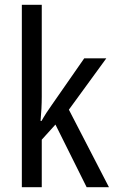

<svg xmlns="http://www.w3.org/2000/svg" viewBox="-20 -780 480 800"><path d="M154 -377V-760H71V0H154V-198L211 -261L341 0H434L267 -323L423 -537H331L196 -343C182 -324 164 -296 153 -276H149C152 -308 154 -345 154 -377Z"/></svg>

Font: Noto Sans Malayalam Condensed
Style: Regular
Weight: 400
Width: 3
Designer: Jelle Bosma - Monotype Design Team
Foundry: Monotype Imaging Inc.
Version: Version 2.104